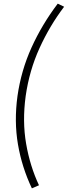

<svg xmlns="http://www.w3.org/2000/svg" viewBox="-20 -767 372 1054"><path d="M76 -240Q57 -101 78.5 25Q100 151 155 267L194 250Q145 146 123.5 22.5Q102 -101 121 -240Q141 -380 197 -503Q253 -626 332 -730L297 -747Q210 -632 153 -506Q96 -380 76 -240Z"/></svg>

Font: Brygada 1918 Medium
Style: Italic
Weight: 500
Italic angle: -8°
Designer: Mateusz Machalski | Borys Kosmynka | Przemek Hoffer
Foundry: NIEPODLEGLA 2018
Version: Version 3.006